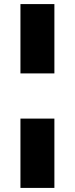

<svg xmlns="http://www.w3.org/2000/svg" viewBox="-20 -816 366 939"><path d="M80 -796V-457H246V-796ZM80 -236V103H246V-236Z"/></svg>

Font: Montserrat arm Black
Style: Regular
Weight: 900
Designer: Julieta Ulanovsky
Foundry: Julieta Ulanovsky
Version: Version 6.000;PS 006.000;hotconv 1.0.88;makeotf.lib2.5.64775